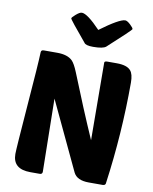

<svg xmlns="http://www.w3.org/2000/svg" viewBox="-102 -1040 891 1115"><g transform="rotate(10 344.0 -482.0)"><path d="M499 0Q430 0 409 -42L219 -445L226 -15Q226 0 210 0H155Q51 0 51 -89Q51 -121 71 -377Q91 -629 93 -695Q93 -710 109 -710H189Q249 -710 278 -682Q295 -665 314 -618Q394 -417 470 -244L467 -701Q467 -710 484 -710H539Q600 -710 622 -684Q640 -664 640 -613Q640 -313 599 -16Q599 0 581 0ZM400 -882Q511 -964 545 -964Q557 -964 577 -945Q595 -928 595 -921Q595 -915 463 -795Q446 -780 387 -780Q343 -780 334 -795Q234 -914 234 -921Q234 -927 255 -945Q277 -964 289 -964Q322 -964 400 -882Z"/></g></svg>

Font: PoetsenOne
Style: Regular
Weight: 400
Designer: Rodrigo Fuenzalida, Pablo Impallari
Foundry: Pablo Impallari, Rodrigo Fuenzalida
Version: Version 1.000